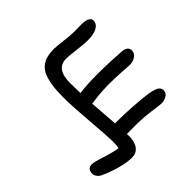

<svg xmlns="http://www.w3.org/2000/svg" viewBox="-168 -939 1376 1376"><g transform="rotate(45 520.0 -251.0)"><path d="M895 162.1Q869.6 162.1 856.9 149.7Q844.2 137.2 844.2 117.2Q844.2 94.2 867.9 21.2Q891.6 -51.8 898.9 -101.1Q870.6 -106 830.1 -106Q787.6 -106 617.9 -92Q448.2 -78.1 360.8 -78.1Q291 -78.1 241 -85.9Q190.9 -93.8 157.2 -108.6Q123.5 -123.5 103.8 -148.4Q84 -173.3 75.9 -204.3Q67.9 -235.4 67.9 -278.8Q67.9 -297.4 75.9 -365Q84 -432.6 84 -464.8Q84 -477.1 83.5 -505.6Q83 -534.2 83 -542Q83 -577.6 93.3 -599.4Q103.5 -621.1 125 -621.1Q158.2 -621.1 177.5 -587.2Q196.8 -553.2 196.8 -491.2Q196.8 -457 188 -385.7Q179.2 -314.5 179.2 -289.1Q179.2 -185.1 324.2 -185.1Q358.4 -185.1 426.8 -187Q416 -254.4 416 -371.1Q416 -428.2 419.2 -505.1Q422.4 -582 424.8 -606.9Q429.7 -664.1 472.2 -664.1Q497.6 -664.1 515.9 -639.6Q534.2 -615.2 534.2 -579.1Q534.2 -575.7 529.5 -507.3Q524.9 -439 524.9 -372.1Q524.9 -341.8 526.9 -311.5Q528.8 -281.2 531 -263.4Q533.2 -245.6 536.1 -222.4Q539.1 -199.2 540 -192.9Q566.4 -194.3 755.9 -209Q754.9 -212.9 754.9 -223.1Q754.9 -297.9 761 -389.6Q767.1 -481.4 774.9 -530.8Q783.7 -581.1 796.6 -602.1Q809.6 -623 835 -623Q860.8 -623 875.5 -598.9Q890.1 -574.7 890.1 -545.9Q890.1 -537.1 887.2 -515.1Q884.3 -493.2 879.6 -457.5Q875 -421.9 872.1 -390.1Q870.6 -369.1 869.6 -343.3Q868.7 -317.4 868.7 -300.3Q868.7 -283.2 868.9 -256.1Q869.1 -229 869.1 -221.2V-214.8Q877 -215.8 890.1 -215.8Q950.2 -215.8 982.7 -190.7Q1015.1 -165.5 1015.1 -122.1Q1015.1 -72.3 996.8 -5.4Q978.5 61.5 952.1 118.2Q943.4 138.7 927.2 150.4Q911.1 162.1 895 162.1Z"/></g></svg>

Font: Shantell Sans Irregular
Style: Regular
Weight: 500
Designer: Stephen Nixon, Anya Danilova, Shantell Martin
Foundry: Arrow Type
Version: Version 1.006;[9816181b4]